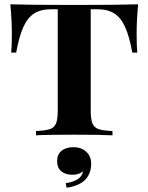

<svg xmlns="http://www.w3.org/2000/svg" viewBox="-20 -628 689 891"><path d="M614 -472Q614 -416 617 -384H594Q580 -460 560.5 -503Q541 -546 510.5 -565.5Q480 -585 432 -585H401V-116Q401 -74 409 -55Q417 -36 437 -29Q457 -22 502 -20V0Q448 -3 322 -3Q195 -3 147 0V-20Q192 -22 212 -29Q232 -36 240 -55Q248 -74 248 -116V-585H217Q169 -585 138.5 -565.5Q108 -546 88.5 -503Q69 -460 55 -384H32Q35 -416 35 -472Q35 -532 28 -608Q115 -605 322 -605Q533 -605 621 -608Q614 -532 614 -472ZM403 132Q403 178 375 206.5Q347 235 289 243L285 222Q359 211 365 167Q347 183 316 183Q283 183 264 166.5Q245 150 245 120Q245 89 265.5 72Q286 55 321 55Q357 55 380 76Q403 97 403 132Z"/></svg>

Font: Playfair Display SC
Style: Bold
Weight: 700
Designer: Claus Eggers Sørensen
Foundry: Claus Eggers Sørensen
Version: Version 1.200; ttfautohint (v1.6)